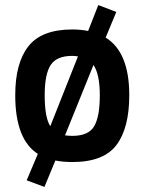

<svg xmlns="http://www.w3.org/2000/svg" viewBox="-20 -627 569 756"><path d="M265 -511Q298 -511 327 -505L367 -607L438 -580L396 -479Q489 -422 489 -252Q489 -123 438.5 -56Q388 11 265 11Q228 11 198 5L155 109L85 83L129 -21Q40 -78 40 -252Q40 -379 92 -445Q144 -511 265 -511ZM265 -92Q328 -92 350.5 -129.5Q373 -167 373 -252Q373 -335 348 -371L236 -94Q254 -92 265 -92ZM265 -407Q203 -407 179.5 -371Q156 -335 156 -252Q156 -164 178 -130L287 -405Q273 -407 265 -407Z"/></svg>

Font: TitilliumText22L Rg
Style: Bold
Weight: 700
Designer: Campivisivi
Foundry: Campivisivi
Version: 1.000